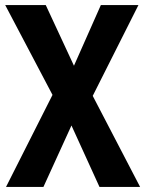

<svg xmlns="http://www.w3.org/2000/svg" viewBox="-20 -535 583 758"><path d="M372.8 203.1H533.2L320.8 -205.1H304.7L160.6 -515.1H0.5L201.9 -132.6H219.7ZM3.7 203.1H151.4L307.6 -139.2H337.4L526.6 -515.1H378.2L245.1 -214.8H214.8Z"/></svg>

Font: Roboto Flex
Style: Regular
Weight: 400
Designer: Berlow after Robertson
Foundry: Google
Version: Version 3.200;gftools[0.9.32]